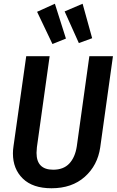

<svg xmlns="http://www.w3.org/2000/svg" viewBox="-20 -991 623 1025"><path d="M515 -204Q501 -108 432.5 -47Q364 14 255 14Q155 14 102 -37.5Q49 -89 49 -172Q49 -191 52 -210L120 -691H245L177 -205Q175 -185 175 -175Q175 -85 264 -85Q319 -85 350 -118Q381 -151 390 -210L457 -691H583ZM332 -785 260 -756 178 -928 273 -971ZM472 -787 401 -761 325 -930 421 -971Z"/></svg>

Font: Fira Sans Condensed Medium
Style: Italic
Weight: 500
Width: 3
Italic angle: -8°
Designer: bBox Type GmbH & Carrois Corporate GbR & Edenspiekermann AG
Foundry: bBox Type GmbH & Carrois Corporate GbR & Edenspiekermann AG
Version: Version 4.301